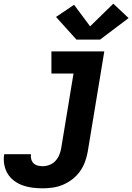

<svg xmlns="http://www.w3.org/2000/svg" viewBox="-98 -809 718 1042"><path d="M134 213Q105 213 77.5 209.5Q50 206 25 197Q0 188 -21.5 172Q-43 156 -56.5 133.5Q-70 111 -75 83.5Q-80 56 -75 28H70Q68 42 71.5 55Q75 68 84 77Q93 86 106.5 89.5Q120 93 134 93Q152 93 170.5 86Q189 79 202.5 64.5Q216 50 223.5 32Q231 14 234 -4L301 -410H181V-530H468L378 15Q373 43 363 70Q353 97 336 121Q319 145 295 163.5Q271 182 244 193.5Q217 205 189 209Q161 213 134 213ZM445 -594H317L206 -717L304 -783L391 -666L517 -789L600 -711Z"/></svg>

Font: Iosevka Curly Slab HvExObl
Style: Regular
Weight: 900
Width: 7
Italic angle: -9°
Monospace: yes
Designer: Belleve Invis
Foundry: Belleve Invis
Version: Version 11.1.0; ttfautohint (v1.8.3)